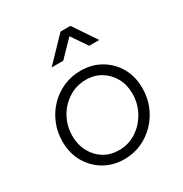

<svg xmlns="http://www.w3.org/2000/svg" viewBox="-184 -929 1028 1080"><g transform="rotate(-30 330.5 -389.0)"><path d="M315 12Q243 12 185.5 -21.5Q128 -55 94.5 -113.5Q61 -172 61 -248Q61 -309 83 -362.5Q105 -416 144 -456.5Q183 -497 235 -520Q287 -543 347 -543Q420 -543 477.5 -509.5Q535 -476 568 -418Q601 -360 601 -285Q601 -223 579 -169.5Q557 -116 517.5 -75Q478 -34 426.5 -11Q375 12 315 12ZM314 -47Q376 -47 426.5 -80Q477 -113 507 -167.5Q537 -222 537 -286Q537 -343 512.5 -387.5Q488 -432 445.5 -458Q403 -484 348 -484Q286 -484 235 -451.5Q184 -419 154.5 -365Q125 -311 125 -247Q125 -190 149.5 -144.5Q174 -99 216.5 -73Q259 -47 314 -47ZM217 -640 361 -790H425L526 -640H461L391 -742L292 -640Z"/></g></svg>

Font: Plus Jakarta Sans Light
Style: Italic
Weight: 300
Italic angle: -8°
Designer: Gumpita Rahayu
Foundry: Tokotype
Version: Version 2.071; ttfautohint (v1.8.4.7-5d5b);gftools[0.9.29]